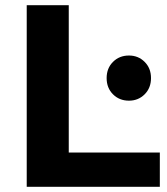

<svg xmlns="http://www.w3.org/2000/svg" viewBox="-20 -720 644 740"><path d="M83 0V-700H245V-132H596V0ZM477 -332Q440 -332 415.5 -356.5Q391 -381 391 -419Q391 -457 415.5 -481.5Q440 -506 477 -506Q513 -506 537.5 -481.5Q562 -457 562 -419Q562 -381 537.5 -356.5Q513 -332 477 -332Z"/></svg>

Font: Montserrat
Style: Bold
Weight: 700
Designer: Julieta Ulanovsky
Foundry: Julieta Ulanovsky
Version: Version 9.000; ttfautohint (v1.8.4.7-5d5b)